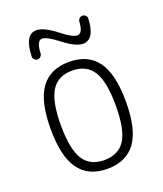

<svg xmlns="http://www.w3.org/2000/svg" viewBox="-136 -814 772 912"><g transform="rotate(-20 250.0 -358.0)"><path d="M355.5 -433.1Q322.3 -486.3 250 -486.3Q177.7 -486.3 144.5 -433.1Q111.3 -379.9 111.3 -259.8Q111.3 -139.6 144.5 -86.9Q177.7 -34.2 250 -34.2Q322.3 -34.2 355.5 -86.9Q388.7 -139.6 388.7 -259.8Q388.7 -379.9 355.5 -433.1ZM393.1 -55.7Q345.7 9.8 250 9.8Q154.3 9.8 106.9 -55.7Q59.6 -121.1 59.6 -260.3Q59.6 -399.4 106.9 -464.8Q154.3 -530.3 250 -530.3Q345.7 -530.3 393.1 -464.8Q440.4 -399.4 440.4 -260.3Q440.4 -121.1 393.1 -55.7ZM362.3 -693.4Q363.3 -702.1 369.6 -708.5Q376 -714.8 384.8 -714.8Q393.6 -714.8 400.9 -708Q408.2 -701.2 407.2 -692.4Q403.3 -588.9 343.8 -587.9Q306.6 -587.9 243.2 -637.7Q191.4 -677.7 168 -677.7Q140.6 -677.7 137.7 -615.2Q137.7 -606.4 130.9 -599.1Q124 -591.8 115.2 -591.8Q106.4 -591.8 99.1 -599.1Q91.8 -606.4 92.8 -615.2Q96.7 -725.6 156.2 -724.6Q193.4 -724.6 255.9 -675.8Q307.6 -634.8 332 -634.8Q359.4 -635.7 362.3 -693.4Z"/></g></svg>

Font: Rounded-L Mgen+ 1m light
Style: Regular
Weight: 200
Designer: [Source Han Sans]
Ryoko NISHIZUKA  (kana & ideographs); Paul D. Hunt (Latin, Greek & Cyrillic); Wenlong ZHANG  (bopomofo
Version: Version 1.059.20150602